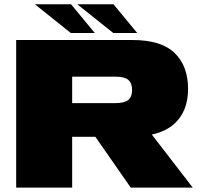

<svg xmlns="http://www.w3.org/2000/svg" viewBox="-20 -858 939 878"><path d="M54 0H310V-232.5H572Q709.5 -232.5 774.8 -289.8Q840 -347 840 -451Q840 -556.5 778.5 -615.8Q717 -675 586.5 -675H54ZM578 0H861.5L616.5 -317.5L359.5 -313.5ZM310 -386.5V-507.5H508Q548.5 -507.5 566.2 -493Q584 -478.5 584 -446.5Q584 -415.5 566.8 -401Q549.5 -386.5 508 -386.5ZM498 -707H607.5L499 -838.5H333.5ZM304 -707H413.5L305 -838.5H139.5Z"/></svg>

Font: Anybody Expanded Black
Style: Regular
Weight: 900
Width: 7
Designer: Tyler Finck
Foundry: Etcetera Type Company
Version: Version 1.113;gftools[0.9.25]